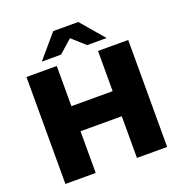

<svg xmlns="http://www.w3.org/2000/svg" viewBox="-157 -1045 1120 1181"><g transform="rotate(-20 403.0 -454.5)"><path d="M538.1 0V-272.9H268.1V0H69.8V-700.2H268.1V-437H538.1V-700.2H735.8V0ZM190.9 -756.8 320.8 -909.2H484.9L615.2 -756.8H487.8L402.8 -833L316.9 -756.8Z"/></g></svg>

Font: Montserrat ExtraBold
Style: Regular
Weight: 800
Designer: Julieta Ulanovsky
Foundry: Julieta Ulanovsky
Version: Version 9.000